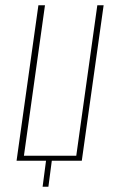

<svg xmlns="http://www.w3.org/2000/svg" viewBox="-20 -611 444 730"><path d="M142 99 155 0H43L126 -591H151L71 -19H270L350 -591H374L291 0H177L164 99Z"/></svg>

Font: Alumni Sans SC Thin
Style: Italic
Weight: 100
Italic angle: -8°
Designer: Robert E. Leuschke
Foundry: Robert E. Leuschke
Version: Version 1.016